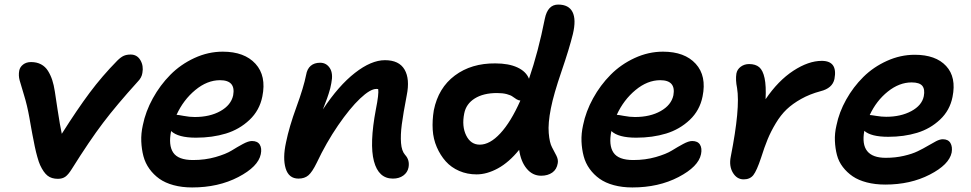

<svg xmlns="http://www.w3.org/2000/svg" viewBox="-20 -780 4288 848"><path d="M235.8 9.8Q207.5 9.8 189.9 -4.2Q172.4 -18.1 157.2 -50.8Q154.3 -57.6 151.1 -66.4Q147.9 -75.2 144.8 -87.2Q141.6 -99.1 139.2 -108.2Q136.7 -117.2 133.5 -133.5Q130.4 -149.9 128.7 -158Q127 -166 123.3 -185.1Q119.6 -204.1 118.7 -210Q117.7 -215.8 114 -236.3Q110.4 -256.8 109.9 -259.8Q100.1 -314.9 86.2 -359.6Q72.3 -404.3 66.7 -425.3Q61 -446.3 64.9 -467.8Q67.9 -483.9 82 -494.9Q96.2 -505.9 117.2 -505.9Q142.6 -505.9 161.4 -495.8Q180.2 -485.8 191.9 -467Q203.6 -448.2 210.7 -426.5Q217.8 -404.8 222.2 -376Q223.1 -369.6 234.1 -297.1Q245.1 -224.6 252.9 -189Q320.8 -296.4 376 -370.4Q431.2 -444.3 498 -512.2Q513.7 -527.8 526.4 -533.4Q539.1 -539.1 557.1 -539.1Q585.4 -539.1 600.1 -514.2Q614.7 -489.3 608.9 -458Q606 -437 587.9 -418.9Q494.6 -315.9 435.1 -237.3Q375.5 -158.7 296.9 -33.2Q281.7 -8.8 268.6 0.5Q255.4 9.8 235.8 9.8Z M828.6 47.9Q783.7 47.9 746.6 37.8Q709.5 27.8 683.8 9.5Q658.2 -8.8 639.9 -34.2Q621.6 -59.6 613.5 -90.1Q605.5 -120.6 604 -155.3Q602.5 -189.9 610.8 -227.1Q623 -287.6 655 -345.7Q687 -403.8 732.4 -449.7Q777.8 -495.6 838.6 -523.7Q899.4 -551.8 963.9 -551.8Q1059.6 -551.8 1108.4 -498.3Q1157.2 -444.8 1138.7 -354Q1126.5 -292.5 1082 -250.5Q1037.6 -208.5 977.8 -190.2Q918 -171.9 845.7 -171.9Q766.6 -171.9 735.8 -201.2Q723.1 -138.7 745.1 -106Q767.1 -73.2 832.5 -73.2Q886.2 -73.2 932.1 -86.4Q978 -99.6 1003.2 -115.2Q1028.3 -130.9 1052.7 -144Q1077.1 -157.2 1092.8 -157.2Q1117.2 -157.2 1127.2 -141.4Q1137.2 -125.5 1131.8 -99.1Q1120.6 -43.9 1032.5 2Q944.3 47.9 828.6 47.9ZM759.8 -272.9Q766.1 -272.9 791.5 -268.1Q816.9 -263.2 839.8 -263.2Q907.2 -263.2 953.9 -289.6Q1000.5 -315.9 1009.8 -358.9Q1022 -425.8 951.7 -425.8Q895 -425.8 842.5 -382.3Q790 -338.9 759.8 -272.9Z M1715.3 8.8Q1651.9 8.8 1631.6 -67.9Q1611.3 -144.5 1640.1 -296.9Q1653.8 -365.2 1650.4 -386.2Q1648.4 -387.2 1642.1 -387.2Q1615.2 -387.2 1570.3 -344.7Q1525.4 -302.2 1473.1 -226.1Q1420.9 -149.9 1378.9 -61Q1358.9 -20 1342 -5.6Q1325.2 8.8 1298.3 8.8Q1255.4 8.8 1241.7 -36.1Q1228 -81.1 1243.2 -150.9Q1257.3 -220.2 1289.3 -307.6Q1321.3 -395 1332 -449.2Q1336.4 -475.6 1352.3 -489.3Q1368.2 -502.9 1394 -502.9Q1421.4 -502.9 1436.8 -479.2Q1452.1 -455.6 1443.4 -413.1Q1441.4 -401.4 1438.7 -390.4Q1436 -379.4 1431.6 -366.2Q1427.2 -353 1424.6 -345.5Q1421.9 -337.9 1415.3 -320.8Q1408.7 -303.7 1406.2 -296.9Q1475.6 -401.9 1547.6 -458Q1619.6 -514.2 1680.2 -514.2Q1742.7 -514.2 1766.8 -472.7Q1791 -431.2 1776.4 -358.9Q1760.7 -277.3 1754.6 -230.5Q1748.5 -183.6 1751.2 -148.4Q1753.9 -113.3 1769 -96.2Q1790.5 -73.2 1784.2 -40Q1779.8 -18.1 1761.2 -4.6Q1742.7 8.8 1715.3 8.8Z M2085 -9.8Q2043.5 -9.8 2008.1 -25.1Q1972.7 -40.5 1948.7 -67.4Q1924.8 -94.2 1909.2 -130.1Q1893.6 -166 1891.1 -207.3Q1888.7 -248.5 1896 -293Q1916 -392.1 1989 -446.5Q2062 -501 2168 -500Q2226.6 -500 2265.1 -482.2Q2303.7 -464.4 2316.4 -432.1Q2357.4 -551.3 2386.2 -696.8Q2398.9 -759.8 2445.3 -759.8Q2492.2 -759.8 2508.8 -726.6Q2525.4 -693.4 2510.3 -629.9Q2494.6 -565.9 2460 -464.8Q2425.3 -363.8 2413.1 -301.8Q2399.9 -235.4 2403.6 -192.4Q2407.2 -149.4 2418 -129.6Q2428.7 -109.9 2437.5 -92.3Q2446.3 -74.7 2443.4 -59.1Q2439 -31.7 2419.2 -17.8Q2399.4 -3.9 2370.1 -3.9Q2332 -3.9 2306.2 -35.2Q2280.3 -66.4 2272.9 -118.2Q2228 -63 2179.2 -36.4Q2130.4 -9.8 2085 -9.8ZM2030.3 -278.8Q2019 -222.2 2039.1 -181.6Q2059.1 -141.1 2099.1 -141.1Q2143.6 -141.1 2189.9 -191.2Q2236.3 -241.2 2278.3 -335.9Q2270 -336.4 2261 -341.8Q2252 -347.2 2244.1 -353.3Q2236.3 -359.4 2218.3 -364.3Q2200.2 -369.1 2175.3 -369.1Q2115.2 -369.1 2076.9 -345.2Q2038.6 -321.3 2030.3 -278.8Z M2772.9 47.9Q2728 47.9 2690.9 37.8Q2653.8 27.8 2628.2 9.5Q2602.5 -8.8 2584.2 -34.2Q2565.9 -59.6 2557.9 -90.1Q2549.8 -120.6 2548.3 -155.3Q2546.9 -189.9 2555.2 -227.1Q2567.4 -287.6 2599.4 -345.7Q2631.3 -403.8 2676.8 -449.7Q2722.2 -495.6 2783 -523.7Q2843.8 -551.8 2908.2 -551.8Q3003.9 -551.8 3052.7 -498.3Q3101.6 -444.8 3083 -354Q3070.8 -292.5 3026.4 -250.5Q2981.9 -208.5 2922.1 -190.2Q2862.3 -171.9 2790 -171.9Q2710.9 -171.9 2680.2 -201.2Q2667.5 -138.7 2689.5 -106Q2711.4 -73.2 2776.9 -73.2Q2830.6 -73.2 2876.5 -86.4Q2922.4 -99.6 2947.5 -115.2Q2972.7 -130.9 2997.1 -144Q3021.5 -157.2 3037.1 -157.2Q3061.5 -157.2 3071.5 -141.4Q3081.5 -125.5 3076.2 -99.1Q3064.9 -43.9 2976.8 2Q2888.7 47.9 2772.9 47.9ZM2704.1 -272.9Q2710.4 -272.9 2735.8 -268.1Q2761.2 -263.2 2784.2 -263.2Q2851.6 -263.2 2898.2 -289.6Q2944.8 -315.9 2954.1 -358.9Q2966.3 -425.8 2896 -425.8Q2839.4 -425.8 2786.9 -382.3Q2734.4 -338.9 2704.1 -272.9Z M3264.6 12.2Q3234.4 12.2 3216.8 -17.3Q3199.2 -46.9 3207.5 -87.9Q3250 -303.2 3235.4 -391.1Q3228 -427.2 3232.4 -455.1Q3235.8 -473.6 3251.7 -485.4Q3267.6 -497.1 3288.6 -497.1Q3316.9 -497.1 3333.3 -483.2Q3349.6 -469.2 3356.9 -434.8Q3364.3 -400.4 3361.3 -341.8Q3417 -423.8 3483.9 -467.5Q3550.8 -511.2 3609.4 -511.2Q3680.7 -511.2 3665.5 -431.2Q3656.7 -390.1 3603.5 -377Q3556.2 -364.3 3518.3 -343Q3480.5 -321.8 3454.3 -296.9Q3428.2 -272 3406.5 -235.8Q3384.8 -199.7 3370.6 -165.3Q3356.4 -130.9 3341.3 -83Q3322.3 -25.9 3307.4 -6.8Q3292.5 12.2 3264.6 12.2Z M3890.1 35.2Q3845.2 35.2 3808.3 25.6Q3771.5 16.1 3746.1 -1.2Q3720.7 -18.6 3702.4 -42.5Q3684.1 -66.4 3676.5 -95.5Q3668.9 -124.5 3667.5 -157.7Q3666 -190.9 3674.3 -226.1Q3686 -284.2 3717.3 -340.1Q3748.5 -396 3793.2 -440.2Q3837.9 -484.4 3897.5 -511.2Q3957 -538.1 4020 -538.1Q4112.8 -538.1 4158.7 -488.5Q4204.6 -439 4187 -352.1Q4175.3 -292.5 4131.8 -251.7Q4088.4 -210.9 4030.5 -193.4Q3972.7 -175.8 3903.3 -175.8Q3827.1 -175.8 3797.4 -202.1Q3775.4 -83 3892.1 -83Q3934.6 -83 3971.7 -91.6Q4008.8 -100.1 4033.4 -112.1Q4058.1 -124 4078.1 -136Q4098.1 -147.9 4114.7 -156.5Q4131.3 -165 4144 -165Q4168 -165 4177.7 -148.4Q4187.5 -131.8 4183.1 -106Q4171.9 -52.7 4086.4 -8.8Q4001 35.2 3890.1 35.2ZM4006.3 -416Q3951.7 -416 3901.1 -375.5Q3850.6 -335 3821.3 -272Q3826.7 -272 3850.1 -268.1Q3873.5 -264.2 3894 -264.2Q3958.5 -264.2 4005.1 -289.3Q4051.8 -314.5 4060.1 -355Q4065.9 -385.7 4053.5 -400.9Q4041 -416 4006.3 -416Z"/></svg>

Font: Shantell Sans Irregular
Style: Italic
Weight: 600
Italic angle: -11.31°
Designer: Stephen Nixon, Anya Danilova, Shantell Martin
Foundry: Arrow Type
Version: Version 1.006;[9816181b4]